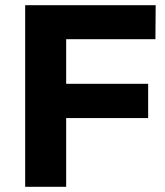

<svg xmlns="http://www.w3.org/2000/svg" viewBox="-20 -720 635 740"><path d="M77 -700H580L579 -569H235V-397H551V-265H235V0H77Z"/></svg>

Font: Gontserrat SemiBold
Style: Regular
Weight: 600
Designer: Julieta Ulanovsky
Foundry: Julieta Ulanovsky
Version: Version 6.001